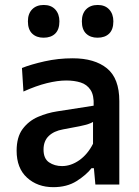

<svg xmlns="http://www.w3.org/2000/svg" viewBox="-20 -744 560 774"><path d="M195 10.5Q131 10.5 89 -27.8Q47 -66 47 -136.5Q47 -191.5 71.2 -224Q95.5 -256.5 133 -272.8Q170.5 -289 210 -295L357.5 -318Q359.5 -359.5 345 -381.5Q330.5 -403.5 305 -411.5Q279.5 -419.5 247 -419.5Q212.5 -419.5 169 -408.8Q125.5 -398 74.5 -375L68.5 -470Q105.5 -484.5 160 -496.8Q214.5 -509 273 -509Q361.5 -509 411.2 -468.5Q461 -428 461 -336.5V0H364.5L358.5 -66H349Q327.5 -38.5 288.8 -14Q250 10.5 195 10.5ZM230 -74.5Q266 -74.5 299.8 -98.2Q333.5 -122 355 -164.5V-252.5Q348 -248 336 -244Q324 -240 300.5 -235Q277 -230 234.5 -222.5Q197.5 -216 176.5 -195.8Q155.5 -175.5 155.5 -141Q155.5 -104.5 177.8 -89.5Q200 -74.5 230 -74.5ZM373 -592Q344.5 -592 327.2 -608.5Q310 -625 310 -658Q310 -689 327.2 -706.5Q344.5 -724 374 -724Q403.5 -724 420.2 -705.8Q437 -687.5 437 -658Q437 -625 420 -608.5Q403 -592 373 -592ZM155.5 -592Q127 -592 109.8 -608.5Q92.5 -625 92.5 -658Q92.5 -689 109.8 -706.5Q127 -724 156.5 -724Q186 -724 202.8 -705.8Q219.5 -687.5 219.5 -658Q219.5 -625 202.5 -608.5Q185.5 -592 155.5 -592Z"/></svg>

Font: Commissioner Medium
Style: Regular
Weight: 500
Designer: Kostas Bartsokas
Foundry: Kostas Bartsokas
Version: Version 1.000; ttfautohint (v1.8.3)